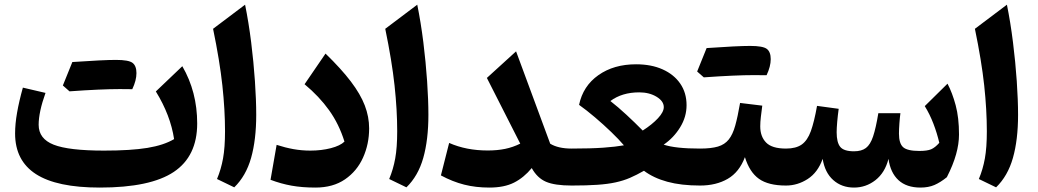

<svg xmlns="http://www.w3.org/2000/svg" viewBox="-20 -804 4498 832"><path d="M734.4 -201.2Q718.8 -304.7 655.3 -407.7L770 -517.1Q834.5 -406.2 834.5 -269Q834.5 -127 733.2 -59.1Q631.8 8.8 412.6 8.8Q226.1 8.8 135.7 -49.6Q45.4 -107.9 45.4 -225.6Q45.4 -267.1 54 -315.9Q62.5 -364.7 79.1 -424.3L177.2 -401.4Q147.5 -318.4 147.5 -263.2Q147.5 -202.6 212.6 -177Q277.8 -151.4 430.7 -151.4Q547.4 -151.4 618.7 -163.1Q689.9 -174.8 734.4 -201.2ZM499 -418Q418 -418 281.2 -408.2Q261.7 -424.8 252.4 -433.6Q272.9 -485.4 293.5 -535.2Q427.2 -544.4 482.4 -544.4Q537.6 -544.4 554.4 -531.5Q571.3 -518.6 571.3 -487.1Q571.3 -455.6 553.2 -417.5Z M1042 -783.7Q1057.6 -707 1068.4 -620.8Q1079.1 -534.7 1084.7 -452.6Q1090.3 -370.6 1090.3 -306.2Q1090.3 -198.2 1068.1 -119.9Q1045.9 -41.5 995.1 7.8L920.4 -28.3Q938 -70.3 946.5 -117.4Q955.1 -164.6 955.1 -235.4Q955.1 -327.6 943.6 -433.8Q932.1 -540 903.3 -679.2Z M1579.6 -247.6Q1579.6 -179.7 1553.2 -121.1Q1526.9 -62.5 1475.1 -26.9Q1423.3 8.8 1346.7 8.8Q1289.1 8.8 1243.2 0.5Q1197.3 -7.8 1152.3 -24.9L1178.7 -176.3Q1216.3 -164.1 1252 -157.7Q1287.6 -151.4 1324.7 -151.4Q1373 -151.4 1413.6 -161.9Q1454.1 -172.4 1472.7 -190.4Q1449.2 -266.1 1406.2 -326.2Q1363.3 -386.2 1299.8 -439L1390.6 -571.8Q1459 -505.4 1500.5 -450.7Q1542 -396 1560.8 -346.9Q1579.6 -297.9 1579.6 -247.6Z M1788.1 -783.7Q1803.7 -707 1814.5 -620.8Q1825.2 -534.7 1830.8 -452.6Q1836.4 -370.6 1836.4 -306.2Q1836.4 -198.2 1814.2 -119.9Q1792 -41.5 1741.2 7.8L1666.5 -28.3Q1684.1 -70.3 1692.6 -117.4Q1701.2 -164.6 1701.2 -235.4Q1701.2 -327.6 1689.7 -433.8Q1678.2 -540 1649.4 -679.2Z M2234.4 -181.6 2089.8 -466.3 2216.3 -581.5 2364.3 -181.2Q2398.9 -160.2 2457 -160.2H2457.5V0H2457Q2383.8 0 2345.9 -16.4Q2308.1 -32.7 2284.2 -75.7Q2250 -34.2 2207.5 -12.7Q2165 8.8 2100.6 8.8Q2041.5 8.8 1991.5 -3.9Q1941.4 -16.6 1890.6 -43.9L1926.3 -184.6Q2000.5 -151.9 2093.3 -151.9Q2134.8 -151.9 2168.9 -158.9Q2203.1 -166 2234.4 -181.6Z M2736.3 -525.4Q2802.2 -525.4 2851.3 -503.4Q2900.4 -481.4 2927.7 -441.7Q2955.1 -401.9 2955.1 -348.1Q2955.1 -297.4 2927.2 -252.2Q2899.4 -207 2856 -177.2Q2906.2 -160.2 3013.2 -160.2H3013.7V0H3013.2Q2931.6 0 2871.8 -16.4Q2812 -32.7 2770.5 -64Q2738.8 -45.9 2710 -33.4Q2681.2 -21 2647.5 -13.7Q2613.8 -6.3 2568.4 -3.2Q2522.9 0 2457.5 0Q2452.1 0 2445.1 -7.8Q2438 -15.6 2438 -36.6V-123.5Q2438 -144.5 2443.8 -152.3Q2449.7 -160.2 2457.5 -160.2Q2541 -160.2 2595 -164.1Q2648.9 -168 2683.6 -174.3Q2662.1 -199.7 2628.7 -231.9Q2595.2 -264.2 2558.1 -295.7Q2521 -327.1 2489.3 -349.6Q2506.3 -431.2 2573 -478.3Q2639.6 -525.4 2736.3 -525.4ZM2750 -403.8Q2675.3 -403.8 2625 -366.2Q2657.7 -340.8 2694.3 -306.9Q2731 -272.9 2765.1 -238.3Q2806.2 -264.6 2831.3 -291.7Q2856.4 -318.8 2856.4 -339.8Q2856.4 -365.7 2825 -384.8Q2793.5 -403.8 2750 -403.8Z M3247.6 -478.5Q3166.5 -478.5 3029.8 -468.8Q3010.3 -485.4 3001 -494.1Q3021.5 -545.9 3042 -595.7Q3175.8 -605 3231 -605Q3286.1 -605 3303 -592Q3319.8 -579.1 3319.8 -547.6Q3319.8 -516.1 3301.8 -478ZM3013.7 0Q3003.9 0 2999 -7.8Q2994.1 -15.6 2994.1 -36.6V-123.5Q2994.1 -144.5 2999 -152.3Q3003.9 -160.2 3013.7 -160.2Q3061.5 -160.2 3091.1 -168.9Q3120.6 -177.7 3137.9 -199.5Q3155.3 -221.2 3166 -259.8Q3176.8 -298.3 3187 -357.9L3283.2 -346.2Q3279.8 -320.8 3277.1 -297.9Q3274.4 -274.9 3274.4 -256.3Q3274.4 -212.4 3299.8 -186.3Q3325.2 -160.2 3385.7 -160.2H3386.2V0H3385.7Q3309.6 0 3268.8 -29.1Q3228 -58.1 3208 -123Q3183.6 -58.1 3133.5 -29.1Q3083.5 0 3013.7 0Z M3968.8 8.8Q3908.2 8.8 3873.3 -23.4Q3838.4 -55.7 3830.1 -115.7Q3814.9 -55.7 3773.7 -23.4Q3732.4 8.8 3680.7 8.8Q3627.4 8.8 3590.8 -23.7Q3554.2 -56.2 3544.9 -115.7Q3523.9 -56.6 3480 -28.3Q3436 0 3386.2 0Q3376.5 0 3371.6 -7.8Q3366.7 -15.6 3366.7 -36.6V-123.5Q3366.7 -144.5 3371.6 -152.3Q3376.5 -160.2 3386.2 -160.2Q3429.2 -160.2 3454.1 -177.7Q3479 -195.3 3493.7 -235.8Q3508.3 -276.4 3520.5 -345.2L3614.3 -332.5Q3610.4 -304.2 3607.9 -276.1Q3605.5 -248 3605.5 -231Q3605.5 -186.5 3621.1 -167.5Q3636.7 -148.4 3680.7 -148.4Q3713.4 -148.4 3732.4 -162.8Q3751.5 -177.2 3763.4 -212.9Q3775.4 -248.5 3786.1 -313.5H3881.8Q3879.4 -296.4 3877.4 -269.5Q3875.5 -242.7 3875.5 -225.1Q3875.5 -182.1 3893.8 -166Q3912.1 -149.9 3963.9 -149.9Q3998 -149.9 4015.1 -157.2Q4032.2 -164.6 4050.3 -185.1Q4040.5 -227.1 4024.7 -268.3Q4008.8 -309.6 3987.3 -344.2L4085.9 -441.4Q4106.9 -401.4 4121.3 -347.7Q4135.7 -293.9 4135.7 -221.2Q4135.7 -180.7 4123 -135.3Q4110.4 -89.8 4083 -36.1Q4055.2 -13.7 4029.3 -2.4Q4003.4 8.8 3968.8 8.8Z M4343.3 -783.7Q4358.9 -707 4369.6 -620.8Q4380.4 -534.7 4386 -452.6Q4391.6 -370.6 4391.6 -306.2Q4391.6 -198.2 4369.4 -119.9Q4347.2 -41.5 4296.4 7.8L4221.7 -28.3Q4239.3 -70.3 4247.8 -117.4Q4256.3 -164.6 4256.3 -235.4Q4256.3 -327.6 4244.9 -433.8Q4233.4 -540 4204.6 -679.2Z"/></svg>

Font: Pinar-DS2-FD Bold
Style: Regular
Weight: 700
Designer: Amin Abedi
Version: Version 3.000